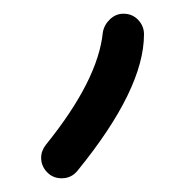

<svg xmlns="http://www.w3.org/2000/svg" viewBox="-20 -20 270 280"><path d="M160 0Q173 0 181.5 9Q190 18 190 30Q190 110 93 229Q84 240 70 240Q57 240 48.5 231Q40 222 40 210Q40 200 47 191Q123 97 130 27Q132 16 140.5 8Q149 0 160 0Z"/></svg>

Font: Pecita
Style: Book
Weight: 400
Width: 7
Version: Version 4.3